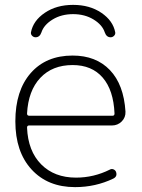

<svg xmlns="http://www.w3.org/2000/svg" viewBox="-20 -758 583 788"><path d="M453 -625Q454 -617 448 -611Q442 -605 434 -605Q417 -605 410 -625Q400 -656 364 -678Q328 -700 280 -700Q232 -700 196 -678Q160 -656 150 -625Q143 -605 126 -605Q118 -605 112 -611Q106 -617 107 -625Q116 -673 164 -705.5Q212 -738 280 -738Q348 -738 396 -705.5Q444 -673 453 -625ZM278 -491Q195 -491 145.5 -438.5Q96 -386 91 -292Q91 -283 100 -283H442Q450 -283 450 -292Q446 -388 401.5 -439.5Q357 -491 278 -491ZM288 10Q176 10 109.5 -62.5Q43 -135 43 -260Q43 -386 106 -458Q169 -530 278 -530Q374 -530 431 -470.5Q488 -411 495 -300Q496 -276 479.5 -259.5Q463 -243 439 -243H99Q91 -243 91 -234Q95 -138 149 -83.5Q203 -29 292 -29Q365 -29 431 -62Q438 -66 445.5 -63Q453 -60 456 -53Q463 -34 445 -25Q372 10 288 10Z"/></svg>

Font: Rounded Mplus 1c Light
Style: Regular
Weight: 300
Version: Version 1.059.20150529